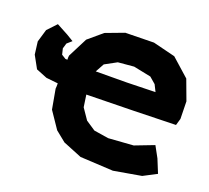

<svg xmlns="http://www.w3.org/2000/svg" viewBox="-159 -832 1080 990"><g transform="rotate(20 381.0 -336.5)"><path d="M320.3 -488.3 384.8 -523.4 471.7 -531.2 567.4 -511.7 601.6 -482.4 620.1 -445.3 464.8 -441.4 293.9 -440.4ZM546.9 -316.4 777.3 -322.3 788.1 -359.4 786.1 -455.1 745.1 -565.4 647.5 -652.3 525.4 -682.6 369.1 -679.7 267.6 -641.6 191.4 -577.1 136.7 -469.7C135.7 -464.8 135.7 -457 135.7 -446.3C133.8 -447.3 129.9 -447.3 125 -447.3L101.6 -461.9L93.8 -494.1L102.5 -523.4L127.9 -545.9L90.8 -568.4L27.3 -602.5L-19.5 -552.7L-40 -483.4L-31.2 -414.1L5.9 -346.7L66.4 -322.3L130.9 -315.4C130.9 -302.7 130.9 -293 129.9 -286.1L149.4 -177.7L210.9 -86.9L267.6 -41L371.1 1L551.8 10.7L703.1 -15.6L776.4 -53.7L746.1 -127.9L712.9 -188.5L608.4 -148.4L471.7 -138.7L391.6 -151.4L338.9 -186.5L298.8 -245.1L289.1 -311.5Z"/></g></svg>

Font: MaokenAssortedSans-TC
Style: Regular
Weight: 500
Version: Version 0.83